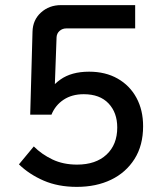

<svg xmlns="http://www.w3.org/2000/svg" viewBox="-20 -720 640 750"><path d="M280 10Q207 10 150.5 -14.5Q94 -39 54 -78L112 -148Q143 -117 185 -97Q227 -77 281 -77Q354 -77 396 -116Q438 -155 438 -222Q438 -280 404 -316Q370 -352 307 -352Q261 -352 228.5 -330.5Q196 -309 181 -272H98L107 -596Q108 -642 140 -671Q172 -700 218 -700H508V-609H239Q224 -609 213 -599.5Q202 -590 201 -575L192 -328H153Q172 -378 215.5 -409Q259 -440 328 -440Q392 -440 439.5 -413Q487 -386 513 -338Q539 -290 539 -227Q539 -152 505.5 -99Q472 -46 414 -18Q356 10 280 10Z"/></svg>

Font: SUSE Medium
Style: Regular
Weight: 500
Designer: Rene Bieder
Foundry: SUSE
Version: Version 1.000